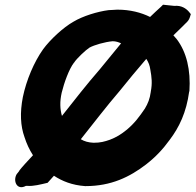

<svg xmlns="http://www.w3.org/2000/svg" viewBox="-20 -769 830 815"><path d="M77 -357C64 -290 67 -234 84 -187C93 -159 104 -135 120 -110C96 -84 75 -62 62 -45V-44C58 -39 55 -34 51 -30C34 -2 51 41 90 20H97C122 22 152 14 182 7L209 -23C244 0 286 17 341 21H343C452 21 531 -18 600 -71C641 -103 671 -135 700 -175C741 -229 771 -292 783 -380L784 -382C790 -472 772 -548 730 -603L716 -619C727 -630 740 -642 751 -653L768 -670C775 -676 783 -685 786 -696L790 -709L782 -719C770 -733 750 -747 720 -744L672 -749L663 -740C648 -726 633 -713 617 -697C579 -716 532 -728 479 -728H477C467 -727 455 -727 441 -726C394 -720 332 -701 292 -677C249 -653 193 -601 163 -560C124 -505 92 -429 77 -357ZM242 -376C252 -417 273 -476 294 -503H295V-504C306 -521 344 -557 360 -567C380 -578 425 -591 458 -594C472 -594 483 -590 494 -585C464 -549 434 -512 403 -474C348 -411 296 -344 243 -277C235 -304 233 -337 242 -376ZM323 -178C378 -247 433 -319 488 -383C526 -430 561 -473 601 -519C610 -506 616 -490 618 -474C624 -441 627 -415 620 -380V-379C616 -349 608 -330 595 -308C571 -273 552 -247 519 -219C493 -198 475 -187 447 -176C424 -168 407 -163 377 -163C355 -164 338 -169 323 -178Z"/></svg>

Font: Hussar Pisanka
Style: BlkKur
Weight: 700
Designer: Robert Jablonski
Foundry: Cannot Into Space Fonts
Version: Version 1.070